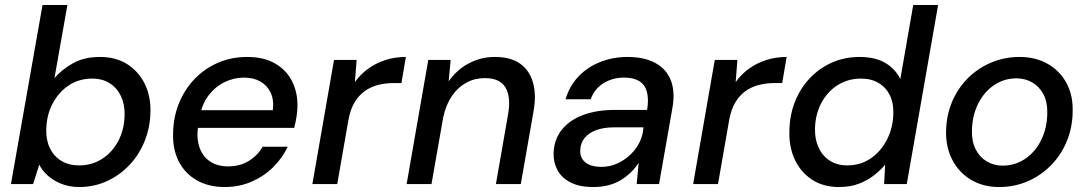

<svg xmlns="http://www.w3.org/2000/svg" viewBox="-20 -740 4380 772"><path d="M298 12Q259 12 226.5 -1Q194 -14 171.5 -34.5Q149 -55 138 -78L113 0H24L151 -720H251L199 -426Q229 -461 274 -486Q319 -511 382 -511Q446 -511 491.5 -482Q537 -453 561.5 -404Q586 -355 585 -292Q584 -228 561.5 -172.5Q539 -117 500 -76Q461 -35 409.5 -11.5Q358 12 298 12ZM298 -75Q350 -75 391 -101.5Q432 -128 456 -174Q480 -220 481 -278Q482 -320 466.5 -353Q451 -386 421.5 -405Q392 -424 351 -424Q298 -424 257 -397Q216 -370 191.5 -323.5Q167 -277 166 -218Q165 -176 181 -143.5Q197 -111 227 -93Q257 -75 298 -75Z M883 12Q819 12 771.5 -15Q724 -42 699 -90.5Q674 -139 676 -205Q677 -269 699.5 -324.5Q722 -380 762 -422Q802 -464 856 -487.5Q910 -511 974 -511Q1041 -511 1086.5 -484.5Q1132 -458 1154.5 -413Q1177 -368 1176 -313Q1176 -293 1172 -269Q1168 -245 1163 -226H751L763 -297H1077Q1082 -339 1068 -368Q1054 -397 1026.5 -412.5Q999 -428 961 -428Q921 -428 883.5 -410Q846 -392 819 -357Q792 -322 783 -269L778 -240Q769 -191 780.5 -152.5Q792 -114 822 -92.5Q852 -71 897 -71Q945 -71 980.5 -93Q1016 -115 1036 -150H1137Q1115 -104 1078 -67.5Q1041 -31 991.5 -9.5Q942 12 883 12Z M1236 0 1323 -499H1414L1407 -410Q1429 -441 1460 -463.5Q1491 -486 1529.5 -498.5Q1568 -511 1612 -511L1594 -406H1563Q1530 -406 1500.5 -398.5Q1471 -391 1447 -374Q1423 -357 1406 -329Q1389 -301 1381 -258L1336 0Z M1615 0 1702 -499H1792L1784 -413Q1816 -459 1864.5 -485Q1913 -511 1970 -511Q2034 -511 2072 -483.5Q2110 -456 2123.5 -406.5Q2137 -357 2125 -291L2074 0H1974L2023 -281Q2035 -350 2012.5 -388Q1990 -426 1929 -426Q1889 -426 1855 -407.5Q1821 -389 1797 -354Q1773 -319 1762 -268L1715 0Z M2365 12Q2310 12 2274 -6.5Q2238 -25 2221.5 -56Q2205 -87 2206 -123Q2207 -177 2237.5 -216.5Q2268 -256 2323 -277Q2378 -298 2452 -298H2582Q2589 -342 2581 -371Q2573 -400 2550 -414Q2527 -428 2489 -428Q2444 -428 2407.5 -406Q2371 -384 2355 -341H2254Q2270 -395 2306.5 -433Q2343 -471 2394 -491Q2445 -511 2503 -511Q2571 -511 2615.5 -486.5Q2660 -462 2677.5 -416.5Q2695 -371 2684 -308L2630 0H2540L2548 -85Q2534 -64 2516 -46.5Q2498 -29 2475.5 -15.5Q2453 -2 2425.5 5Q2398 12 2365 12ZM2398 -69Q2431 -69 2460.5 -82Q2490 -95 2513.5 -117Q2537 -139 2551 -167Q2565 -195 2567 -225V-228H2449Q2407 -228 2376.5 -216.5Q2346 -205 2330 -184.5Q2314 -164 2313 -136Q2312 -104 2334.5 -86.5Q2357 -69 2398 -69Z M2767 0 2854 -499H2945L2938 -410Q2960 -441 2991 -463.5Q3022 -486 3060.5 -498.5Q3099 -511 3143 -511L3125 -406H3094Q3061 -406 3031.5 -398.5Q3002 -391 2978 -374Q2954 -357 2937 -329Q2920 -301 2912 -258L2867 0Z M3353 12Q3290 12 3244.5 -18Q3199 -48 3175.5 -99Q3152 -150 3154 -213Q3155 -278 3177 -332.5Q3199 -387 3237.5 -427Q3276 -467 3326.5 -489Q3377 -511 3436 -511Q3500 -511 3540.5 -486.5Q3581 -462 3600 -422L3652 -720H3752L3626 0H3535L3539 -78Q3520 -55 3493.5 -34.5Q3467 -14 3432.5 -1Q3398 12 3353 12ZM3387 -75Q3440 -75 3481 -103Q3522 -131 3546.5 -179Q3571 -227 3572 -285Q3573 -327 3557.5 -358Q3542 -389 3512.5 -406.5Q3483 -424 3442 -424Q3390 -424 3348.5 -398Q3307 -372 3282.5 -326Q3258 -280 3257 -222Q3256 -180 3271.5 -146.5Q3287 -113 3316.5 -94Q3346 -75 3387 -75Z M3997 12Q3933 12 3884.5 -17Q3836 -46 3809.5 -96.5Q3783 -147 3784 -211Q3785 -276 3808 -330.5Q3831 -385 3871.5 -425.5Q3912 -466 3965.5 -488.5Q4019 -511 4080 -511Q4144 -511 4193 -483Q4242 -455 4268.5 -405.5Q4295 -356 4293 -290Q4292 -226 4269 -171Q4246 -116 4205.5 -75Q4165 -34 4112 -11Q4059 12 3997 12ZM4011 -74Q4061 -74 4101.5 -101Q4142 -128 4166 -176Q4190 -224 4191 -284Q4192 -330 4175.5 -361Q4159 -392 4130.5 -408.5Q4102 -425 4067 -425Q4018 -425 3977.5 -398Q3937 -371 3913 -323Q3889 -275 3888 -215Q3887 -170 3903.5 -138.5Q3920 -107 3948.5 -90.5Q3977 -74 4011 -74Z"/></svg>

Font: DM Sans 20pt Medium
Style: Italic
Weight: 500
Italic angle: -10°
Version: Version 4.004;gftools[0.9.30]